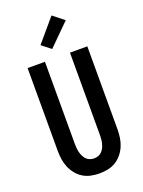

<svg xmlns="http://www.w3.org/2000/svg" viewBox="-180 -1064 860 1154"><g transform="rotate(-20 250.0 -487.5)"><path d="M250 8Q223 8 196 2.5Q169 -3 146 -17Q123 -31 105.5 -52.5Q88 -74 77.5 -99Q67 -124 63 -151Q59 -178 59 -205V-735H170V-205Q170 -192 171.5 -178.5Q173 -165 176.5 -152.5Q180 -140 186 -128Q192 -116 201.5 -106.5Q211 -97 224 -92.5Q237 -88 250 -88Q263 -88 276 -92.5Q289 -97 298.5 -106.5Q308 -116 314 -128Q320 -140 323.5 -152.5Q327 -165 328.5 -178.5Q330 -192 330 -205V-735H441V-205Q441 -178 437 -151Q433 -124 422.5 -99Q412 -74 394.5 -52.5Q377 -31 354 -17Q331 -3 304 2.5Q277 8 250 8ZM237 -792 179 -838 302 -983 373 -927Z"/></g></svg>

Font: Iosevka Algr
Style: Bold
Weight: 700
Monospace: yes
Designer: Belleve Invis
Foundry: Belleve Invis
Version: Version 26.0.2; ttfautohint (v1.8.3)